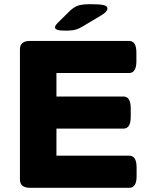

<svg xmlns="http://www.w3.org/2000/svg" viewBox="-20 -895 700 915"><path d="M123 0Q75 0 75 -40V-660Q75 -700 123 -700H595Q630 -700 630 -645V-603Q630 -547 595 -547H249V-435H568Q603 -435 603 -379V-338Q603 -282 568 -282H249V-153H596Q631 -153 631 -97V-55Q631 0 596 0ZM291 -749Q262 -749 252 -753.5Q242 -758 242 -764Q242 -768 245 -773.5Q248 -779 257 -788L315 -845Q331 -860 350 -867.5Q369 -875 411 -875Q453 -875 472.5 -871Q492 -867 492 -854Q492 -847 485 -839Q478 -831 461 -821L374 -769Q358 -759 341.5 -754Q325 -749 291 -749Z"/></svg>

Font: Asap Expanded ExtraBold
Style: Regular
Weight: 800
Width: 7
Designer: Pablo Cosgaya
Foundry: Omnibus-Type
Version: Version 3.001; ttfautohint (v1.8.4.7-5d5b)